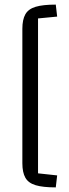

<svg xmlns="http://www.w3.org/2000/svg" viewBox="-20 -729 298 833"><path d="M77 -604Q77 -644 90 -667Q103 -690 134.5 -699.5Q166 -709 222 -709L228 -657L145 -649V23L228 32L222 84Q166 84 134.5 74.5Q103 65 90 42Q77 19 77 -21Z"/></svg>

Font: Changa ExtraLight
Style: Regular
Weight: 250
Designer: Eduardo Rodriguez Tunni
Foundry: Eduardo Rodriguez Tunni
Version: Version 3.002; ttfautohint (v1.8.2)